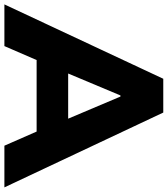

<svg xmlns="http://www.w3.org/2000/svg" viewBox="12 -778 745 852"><g transform="rotate(90 384.0 -352.5)"><path d="M-22 0 308 -705H458L790 0H605L520 -194L591 -143H177L247 -194L163 0ZM382 -515 265 -236 237 -283H530L505 -236L387 -515Z"/></g></svg>

Font: Mulish ExtraLight Black
Style: Regular
Weight: 900
Version: Version 3.603